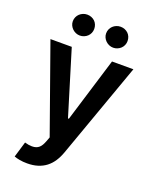

<svg xmlns="http://www.w3.org/2000/svg" viewBox="-173 -855 922 1154"><g transform="rotate(20 288.0 -278.0)"><path d="M22.7 -545.5H159.1L284.8 -133.5H290.5L416.5 -545.5H553.3L334.9 66.1Q323.2 98.7 306.3 124.5Q289.4 150.2 266.3 168Q243.3 185.7 213.4 195.1Q183.6 204.5 146 204.5Q119.3 204.5 97.3 200.5Q75.3 196.4 62.1 191.1L92 90.9Q117.5 98.4 138.1 98.4Q153.1 98.4 164.1 94.6Q175.1 90.9 183.4 83.5Q191.8 76 198 65.3Q204.2 54.7 209.5 40.8L220.5 11.4ZM394.2 -759.6Q408.7 -759.6 421.2 -754.6Q433.6 -749.6 442.8 -740.8Q452.1 -731.9 457.2 -719.5Q462.4 -707 462.4 -692.5Q462.4 -678.3 457 -666Q451.7 -653.8 442.3 -644.9Q432.9 -636 420.5 -630.9Q408 -625.7 394.2 -625.7Q380.3 -625.7 367.9 -631Q355.5 -636.4 346.1 -645.4Q336.6 -654.5 331 -666.5Q325.3 -678.6 325.3 -692.5Q325.3 -707 330.8 -719.3Q336.3 -731.5 345.7 -740.4Q355.1 -749.3 367.5 -754.4Q380 -759.6 394.2 -759.6ZM181.1 -759.6Q195.7 -759.6 208.1 -754.6Q220.5 -749.6 229.8 -740.8Q239 -731.9 244.1 -719.5Q249.3 -707 249.3 -692.5Q249.3 -678.3 244 -666Q238.6 -653.8 229.2 -644.9Q219.8 -636 207.4 -630.9Q195 -625.7 181.1 -625.7Q167.3 -625.7 154.8 -631Q142.4 -636.4 133 -645.4Q123.6 -654.5 117.9 -666.5Q112.2 -678.6 112.2 -692.5Q112.2 -707 117.7 -719.3Q123.2 -731.5 132.6 -740.4Q142 -749.3 154.5 -754.4Q166.9 -759.6 181.1 -759.6Z"/></g></svg>

Font: Inter P Semi Bold
Style: Regular
Weight: 600
Designer: Rasmus Andersson
Foundry: rsms
Version: Version 3.018;git-588b23468